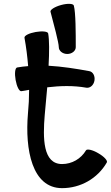

<svg xmlns="http://www.w3.org/2000/svg" viewBox="-20 -945 575 996"><path d="M242 -884C258 -823 285 -724 285 -700C285 -681 305 -665 329 -665C353 -665 373 -681 373 -700C373 -773 373 -879 363 -916C360 -927 330 -928 297 -919C264 -910 239 -894 242 -884ZM91 -472C104 -474 117 -476 131 -479C131 -437 129 -397 125 -356C109 -169 146 31 302 31C398 31 486 -19 534 -102C540 -111 520 -133 490 -150C460 -168 431 -174 426 -165C400 -121 353 -94 302 -94C202 -94 202 -228 212 -348C216 -392 221 -442 225 -492C292 -500 361 -502 428 -490C447 -487 466 -503 470 -527C474 -551 462 -573 443 -576C373 -589 302 -600 232 -604C236 -675 236 -738 230 -771C229 -782 199 -785 165 -779C131 -773 105 -760 107 -749C116 -700 122 -651 126 -602C107 -601 88 -598 69 -595C58 -593 55 -564 61 -530C67 -496 80 -470 91 -472Z"/></svg>

Font: Nupuram
Style: Bold
Weight: 700
Designer: Santhosh Thottingal (santhosh.thottingal@gmail.com)
Foundry: SMC
Version: Version 1.000